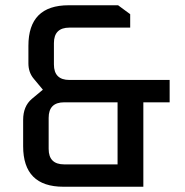

<svg xmlns="http://www.w3.org/2000/svg" viewBox="-20 -710 705 730"><path d="M68 -154V-254Q68 -306 101 -334L143 -369L108 -411Q88 -435 88 -469V-536Q88 -690 241 -690H429L475 -656V-605H244Q185 -605 185 -546V-465Q185 -406 244 -406H625V-321H525V0H221Q68 0 68 -154ZM165 -144Q165 -85 224 -85H427V-321H224Q165 -321 165 -262Z"/></svg>

Font: Oxanium Medium
Style: Regular
Weight: 500
Designer: Severin Meyer
Version: Version 1.001